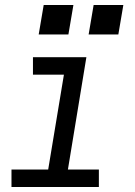

<svg xmlns="http://www.w3.org/2000/svg" viewBox="-20 -749 540 769"><path d="M26 0V-70H173L236 -450H112V-520H326L252 -70H376V0ZM335 -611 355 -729H474L454 -611ZM135 -611 155 -729H274L254 -611Z"/></svg>

Font: Iosevka SS04
Style: Italic
Weight: 400
Italic angle: -9°
Monospace: yes
Designer: Belleve Invis
Foundry: Belleve Invis
Version: Version 19.0.0; ttfautohint (v1.8.4)